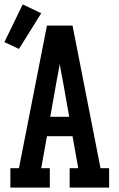

<svg xmlns="http://www.w3.org/2000/svg" viewBox="-21 -851 541 871"><path d="M26 0V-88H65L192 -735H308L435 -88H474V0H295V-88H334L308 -233H192L166 -88H205V0ZM293 -321 263 -490Q259 -508 256 -525.5Q253 -543 250 -561Q247 -543 244 -525.5Q241 -508 237 -490L207 -321ZM65 -629 -1 -660 82 -831 166 -791Z"/></svg>

Font: Iosevka Slab Semibold
Style: Regular
Weight: 600
Monospace: yes
Designer: Belleve Invis
Foundry: Belleve Invis
Version: Version 11.1.1; ttfautohint (v1.8.3)